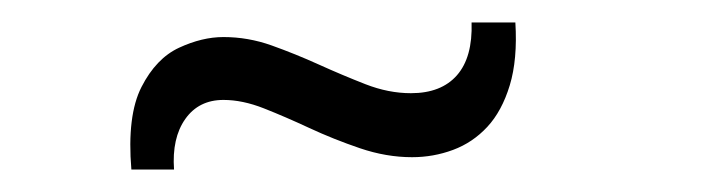

<svg xmlns="http://www.w3.org/2000/svg" viewBox="-20 -447 640 171"><path d="M97 -296Q93 -344 106 -369.5Q119 -395 139.5 -404.5Q160 -414 179 -414Q201 -414 222 -406.5Q243 -399 264 -389.5Q285 -380 305.5 -372Q326 -364 346 -364Q373 -364 387 -380Q401 -396 400 -427H439Q441 -394 434 -371Q427 -348 414 -334Q401 -320 383.5 -313.5Q366 -307 347 -307Q324 -307 300.5 -315Q277 -323 255.5 -333Q234 -343 215 -350.5Q196 -358 179 -358Q157 -358 145 -341Q133 -324 135 -296Z"/></svg>

Font: Mona Sans ExtraLight Light
Style: Regular
Weight: 300
Version: Version 2.000